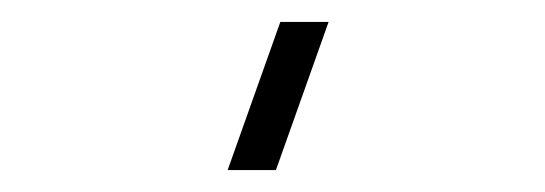

<svg xmlns="http://www.w3.org/2000/svg" viewBox="-20 -965 497 175"><path d="M279.5 -945H235.5L187.5 -810H231.5Z"/></svg>

Font: Vela Sans ExtLt
Style: Regular
Weight: 200
Designer: Principal design: Mikhail Sharanda - project Manrope.
Design modification: Ravid Balaliev
Foundry: Mikhail Sharanda
Version: Version 1.001